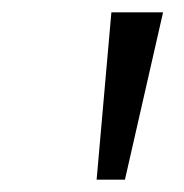

<svg xmlns="http://www.w3.org/2000/svg" viewBox="-20 -725 299 312"><path d="M137 -433 161 -705H245L183 -433Z"/></svg>

Font: Nunito Sans 10pt Expanded Light
Style: Italic
Weight: 300
Width: 7
Italic angle: -9°
Designer: Vernon Adams
Foundry: Vernon Adams
Version: Version 3.101;gftools[0.9.27]